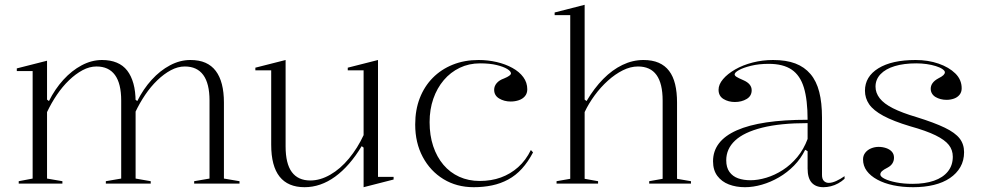

<svg xmlns="http://www.w3.org/2000/svg" viewBox="-20 -765 4090 800"><path d="M58 0V-10L116 -21V-469H50V-480L176 -512V-350L184 -344Q209 -394 244 -432.5Q279 -471 320.5 -493Q362 -515 405 -515Q440 -515 466.5 -504Q493 -493 510 -471Q527 -449 536 -416.5Q545 -384 545 -341V-21L608 -10V0H421V-10L485 -21V-346Q485 -417 459 -452.5Q433 -488 382 -488Q353 -488 324 -472.5Q295 -457 267.5 -430.5Q240 -404 217 -370Q194 -336 176 -298V-21L240 -10V0ZM789 0V-10L853 -21V-346Q853 -417 827 -452.5Q801 -488 750 -488Q721 -488 692 -472.5Q663 -457 635.5 -430.5Q608 -404 585 -370Q562 -336 544 -298V-350L552 -344Q577 -394 612 -432.5Q647 -471 688.5 -493Q730 -515 773 -515Q810 -515 836 -503.5Q862 -492 879 -469.5Q896 -447 904.5 -414Q913 -381 913 -338V-21L978 -10V0Z M1249 15Q1180 15 1145 -29Q1110 -73 1110 -162V-472H1044V-483L1170 -515V-155Q1170 -83 1196 -48Q1222 -13 1273 -13Q1314 -13 1356 -37Q1398 -61 1434 -104.5Q1470 -148 1495 -202V-472H1429V-483L1555 -515V-28H1620V-17L1495 15V-150L1487 -156Q1437 -73 1376.5 -29Q1316 15 1249 15Z M1954 15Q1883 15 1828 -18.5Q1773 -52 1741.5 -111Q1710 -170 1710 -246Q1710 -307 1729 -356Q1748 -405 1783 -440.5Q1818 -476 1866.5 -495.5Q1915 -515 1974 -515Q2013 -515 2049.5 -506.5Q2086 -498 2115 -482Q2144 -466 2160.5 -443.5Q2177 -421 2177 -393Q2177 -376 2167.5 -364.5Q2158 -353 2142 -347.5Q2126 -342 2108 -342Q2081 -342 2060 -354.5Q2039 -367 2039 -391Q2039 -406 2049.5 -418.5Q2060 -431 2080 -438Q2109 -450 2109 -459Q2109 -468 2093.5 -477.5Q2078 -487 2049.5 -494Q2021 -501 1980 -501Q1934 -501 1895.5 -482.5Q1857 -464 1829 -431Q1801 -398 1785.5 -353.5Q1770 -309 1770 -256Q1770 -201 1785 -156Q1800 -111 1827.5 -78.5Q1855 -46 1893.5 -28.5Q1932 -11 1979 -11Q2027 -11 2067 -25.5Q2107 -40 2139 -68.5Q2171 -97 2192 -140L2201 -130Q2180 -90 2154.5 -62Q2129 -34 2097.5 -17Q2066 0 2030 7.5Q1994 15 1954 15Z M2859 -10V0H2685V-10L2741 -20V-346Q2741 -417 2715.5 -452.5Q2690 -488 2638 -488Q2607 -488 2575 -472Q2543 -456 2513 -429Q2483 -402 2458 -368Q2433 -334 2416 -298V-20L2472 -10V0H2299V-10L2356 -20V-702H2291V-713L2416 -745V-350L2424 -344Q2456 -398 2493.5 -436Q2531 -474 2573.5 -494.5Q2616 -515 2661 -515Q2698 -515 2724.5 -503.5Q2751 -492 2768 -469.5Q2785 -447 2793 -414Q2801 -381 2801 -338V-20Z M3201 -515Q3256 -515 3294 -500.5Q3332 -486 3357 -456.5Q3382 -427 3393.5 -382Q3405 -337 3405 -275V-36Q3405 -19 3413 -11Q3421 -3 3433 -3Q3447 -3 3464.5 -11Q3482 -19 3499 -31V-20Q3487 -9 3472.5 -1Q3458 7 3442 11Q3426 15 3411 15Q3379 15 3362 -4Q3345 -23 3345 -63Q3345 -90 3345 -102.5Q3345 -115 3345 -121.5Q3345 -128 3345 -135L3335 -141Q3317 -104 3288.5 -75Q3260 -46 3225.5 -26Q3191 -6 3154.5 4.5Q3118 15 3084 15Q3047 15 3017 3.5Q2987 -8 2969 -32Q2951 -56 2951 -93Q2951 -178 3050 -222Q3149 -266 3345 -266Q3345 -349 3329.5 -400Q3314 -451 3278.5 -475Q3243 -499 3183 -499Q3142 -499 3109.5 -491Q3077 -483 3059 -473Q3041 -463 3041 -455Q3041 -450 3048.5 -445Q3056 -440 3077 -431Q3112 -416 3112 -389Q3112 -365 3091 -352.5Q3070 -340 3042 -340Q3015 -340 2994.5 -352.5Q2974 -365 2974 -391Q2974 -413 2992.5 -435Q3011 -457 3043 -475.5Q3075 -494 3116 -504.5Q3157 -515 3201 -515ZM3345 -252Q3231 -252 3155.5 -233Q3080 -214 3043 -179.5Q3006 -145 3006 -97Q3006 -67 3019.5 -48.5Q3033 -30 3055.5 -22Q3078 -14 3107 -14Q3138 -14 3173 -24.5Q3208 -35 3241.5 -56.5Q3275 -78 3302 -110.5Q3329 -143 3345 -186Z M3785 15Q3740 15 3702 7Q3664 -1 3635.5 -16.5Q3607 -32 3591.5 -53Q3576 -74 3576 -101Q3576 -117 3585.5 -129Q3595 -141 3610 -147Q3625 -153 3641 -153Q3657 -153 3672 -148Q3687 -143 3696 -133Q3705 -123 3705 -108Q3705 -95 3698.5 -84.5Q3692 -74 3679 -67Q3661 -58 3654.5 -51.5Q3648 -45 3648 -38Q3648 -29 3666 -20Q3684 -11 3714.5 -5Q3745 1 3782 1Q3834 1 3871.5 -12Q3909 -25 3929.5 -50.5Q3950 -76 3950 -112Q3950 -140 3933.5 -161Q3917 -182 3878.5 -201Q3840 -220 3772 -239Q3702 -260 3660.5 -282.5Q3619 -305 3601.5 -330.5Q3584 -356 3584 -387Q3584 -446 3640 -480.5Q3696 -515 3795 -515Q3847 -515 3890.5 -500Q3934 -485 3960.5 -459Q3987 -433 3987 -397Q3987 -381 3978 -370Q3969 -359 3954.5 -354Q3940 -349 3924 -349Q3911 -349 3899.5 -352Q3888 -355 3878.5 -360.5Q3869 -366 3863.5 -375Q3858 -384 3858 -395Q3858 -421 3889 -438Q3905 -446 3911 -452Q3917 -458 3917 -464Q3917 -470 3907 -477Q3897 -484 3879.5 -489.5Q3862 -495 3841 -498Q3820 -501 3798 -501Q3746 -501 3708 -489.5Q3670 -478 3649 -456Q3628 -434 3628 -404Q3628 -378 3645.5 -355.5Q3663 -333 3700.5 -314Q3738 -295 3799 -277Q3873 -254 3916.5 -233Q3960 -212 3978.5 -188Q3997 -164 3997 -131Q3997 -96 3981.5 -69Q3966 -42 3938 -23Q3910 -4 3871 5.5Q3832 15 3785 15Z"/></svg>

Font: Kalnia Thin Light
Style: Regular
Weight: 300
Version: Version 1.105